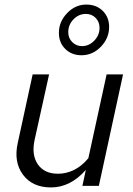

<svg xmlns="http://www.w3.org/2000/svg" viewBox="-20 -814 581 841"><path d="M52 0ZM195 -488 132 -203Q117 -136 145.5 -94.5Q174 -53 234 -53Q271 -53 305 -70Q339 -87 367 -121L447 -488H519L413 0H341L356 -70Q323 -32 284.5 -12.5Q246 7 203 7Q122 7 80.5 -49Q39 -105 58 -189L123 -488ZM337 -572Q294 -572 266 -599.5Q238 -627 238 -670Q238 -719 274 -756.5Q310 -794 358 -794Q402 -794 430 -766.5Q458 -739 458 -696Q458 -647 422 -609.5Q386 -572 337 -572ZM339 -612Q370 -612 393 -636Q416 -660 416 -692Q416 -718 399 -735.5Q382 -753 356 -753Q325 -753 302 -729.5Q279 -706 279 -673Q279 -647 296.5 -629.5Q314 -612 339 -612Z"/></svg>

Font: Red Hat Text
Style: Italic
Weight: 400
Italic angle: -12°
Designer: Pentagram / MCKL
Foundry: Pentagram / MCKL
Version: Version 1.005; Red Hat Text Italic